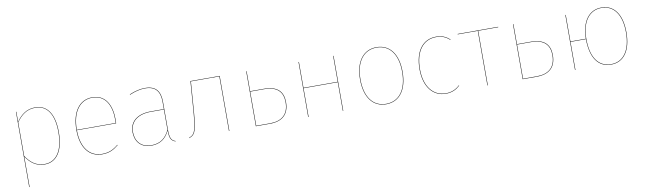

<svg xmlns="http://www.w3.org/2000/svg" viewBox="-41 -1057 5980 1778"><g transform="rotate(-10 2949.5 -168.0)"><path d="M306.2 -527.2C223.6 -527.2 170.6 -482.5 128.2 -422.8L128 -517.2H124.3V190.6L128.3 190.2V-96.5C167.5 -34.9 223.2 9.1 302.1 9.1C420.6 9.1 482.9 -94.9 482.9 -264C482.9 -431.4 420.6 -527.2 306.2 -527.2ZM302 5.2C224.3 5.2 169.8 -37.7 128.3 -102V-417.5C173.9 -481.3 225.2 -523.4 306.2 -523.4C419.3 -523.4 478.9 -428.5 478.9 -264C478.9 -97.6 418.1 5.2 302 5.2Z M1020.8 -287.6C1020.8 -424.5 966.1 -527.2 842.6 -527.2C722.6 -527.2 646.3 -426 646.3 -253.2C646.3 -85.2 723.7 9.1 843.4 9.1C910.4 9.1 952.8 -13 997.9 -50.1L995.8 -53.6C950.8 -15.7 908.1 5.2 843.4 5.2C727.8 5.2 651.1 -85.7 650.4 -251.4H1019.7C1020.7 -265.1 1020.8 -273.6 1020.8 -287.6ZM1015.9 -255.1H650.4C650.9 -425 726.1 -523.4 842.8 -523.4C964 -523.4 1016.8 -421.6 1016.8 -288.4C1016.8 -275.4 1016.8 -267.6 1015.9 -255.1Z M1481.5 -110V-372C1481.5 -468.6 1443.7 -527.2 1339.1 -527.2C1292.7 -527.2 1245.7 -516.1 1190.9 -493.2L1192.5 -489.5C1247.1 -512.3 1293.1 -523.4 1339.1 -523.4C1441.8 -523.4 1477.5 -465.4 1477.5 -371.8V-304.4H1354.1C1231.1 -304.4 1154.6 -246.4 1154.6 -144.9C1154.6 -55.6 1208.1 9.1 1305.2 9.1C1389.6 9.1 1442.6 -30.6 1477.8 -103.4C1477.9 -33.2 1489.8 -4.7 1532.4 9.1L1533.9 5.7C1491.8 -7.2 1481.5 -37.4 1481.5 -110ZM1305.2 5.2C1210.6 5.2 1158.8 -57.5 1158.8 -144.9C1158.8 -243.5 1233.3 -300.6 1354.5 -300.6H1477.5V-109.8C1441.7 -35.9 1391.7 5.2 1305.2 5.2Z M1764.9 -517.2 1747.8 -285.1C1731.8 -67.9 1724 -24.3 1661.9 -2.3L1662.6 1.4C1728.1 -22.1 1735.7 -65.2 1751.8 -284.9L1768.7 -513.4H2036.2V0H2040.2V-517.2Z M2421.9 -328.7H2293.3V-517.2H2289.3V0H2422.4C2537.1 0 2603 -56.8 2603 -171.3C2603 -269.5 2551.6 -328.7 2421.9 -328.7ZM2422.1 -3.9H2293.3V-324.9H2422C2549.4 -324.9 2598.9 -266.5 2598.9 -171.3C2598.9 -59.7 2536.1 -3.8 2422.1 -3.8Z M3107.1 0H3111.1V-517.2H3107.1V-273.9H2785.3V-517.2H2781.3V0H2785.3V-270.1H3107.1Z M3516 -527.2C3394.6 -527.2 3314.3 -431 3314.3 -258.1C3314.3 -91 3389.6 9.1 3514.1 9.1C3637.4 9.1 3714.9 -89 3714.9 -262C3714.9 -429.5 3638.5 -527.2 3516 -527.2ZM3516 -523.4C3636.4 -523.4 3710.8 -427.3 3710.8 -262C3710.8 -90.9 3635.2 5.2 3514.1 5.2C3391.9 5.2 3318.3 -92.9 3318.3 -258.1C3318.3 -429.2 3396.8 -523.3 3516 -523.3Z M4076.1 -527.2C3950 -527.2 3873.3 -426 3873.3 -256.1C3873.3 -86.1 3958.4 9.1 4074.4 9.1C4135.1 9.1 4175.6 -12.9 4208.9 -44L4205.8 -46.4C4172.8 -15.6 4132.8 5.2 4074.3 5.2C3960.9 5.2 3877.4 -88.7 3877.4 -256.1C3877.4 -424.6 3953.6 -523.3 4076.2 -523.3C4127.2 -523.3 4166.9 -507.4 4201.7 -474.8L4204.8 -477.2C4169.4 -510.3 4129.4 -527.2 4076.1 -527.2Z M4658.9 -517.2H4277.6V-513.3H4466.4V0H4470.4V-513.3H4658.6Z M4930.9 -328.7H4802.3V-517.2H4798.3V0H4931.4C5046.1 0 5112 -56.8 5112 -171.3C5112 -269.5 5060.6 -328.7 4930.9 -328.7ZM4931.1 -3.9H4802.3V-324.9H4931C5058.4 -324.9 5107.9 -266.5 5107.9 -171.3C5107.9 -59.7 5045.1 -3.8 4931.1 -3.8Z M5630.9 -527.2C5514.2 -527.2 5441 -431.1 5439.2 -267.4H5294.3V-517.2H5290.3V0H5294.3V-263.5H5439.2C5440.2 -87.3 5508.6 9.1 5628.9 9.1C5748.2 9.1 5819.7 -89.2 5819.7 -262C5819.7 -429.1 5749.3 -527.2 5630.8 -527.2ZM5628.9 5.2C5510.9 5.2 5443.3 -91.1 5443.3 -263.6C5443.3 -426.4 5515.8 -523.4 5630.8 -523.4C5747.1 -523.4 5815.6 -426.3 5815.6 -262C5815.6 -91.9 5746 5.2 5628.9 5.2Z"/></g></svg>

Font: Fira Sans Four
Style: Regular
Weight: 100
Designer: Carrois Corporate & Edenspiekermann AG
Foundry: Carrois Corporate GbR & Edenspiekermann AG
Version: Version 4.203;PS 004.203;hotconv 1.0.88;makeotf.lib2.5.64775